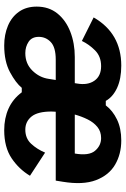

<svg xmlns="http://www.w3.org/2000/svg" viewBox="128 -678 562 857"><g transform="rotate(90 408.5 -250.0)"><path d="M183.3 11.7Q135 11.7 95.4 -5Q55.8 -21.7 32.9 -54.2Q10 -86.7 10 -133.3Q10 -187.5 40.4 -225.4Q70.8 -263.3 122.1 -283.3Q173.3 -303.3 235 -303.3H351.7L353.3 -313.3Q361.7 -360.8 340.8 -390.8Q320 -420.8 275.8 -420.8Q232.5 -420.8 205.4 -393.8Q178.3 -366.7 163.3 -335L58.3 -387.5Q129.2 -510.8 273.3 -510.8Q332.5 -510.8 372.9 -492.1Q413.3 -473.3 430.8 -441.7H450.8Q474.2 -472.5 513.8 -491.7Q553.3 -510.8 607.5 -510.8Q668.3 -510.8 715.4 -483.3Q762.5 -455.8 784.6 -397.9Q806.7 -340 791.7 -249.2L786.7 -218.3H479.2Q478.3 -208.3 478.3 -199.2Q478.3 -137.5 500.8 -110Q523.3 -82.5 559.2 -82.5Q598.3 -82.5 622.5 -108.8Q646.7 -135 661.7 -170.8L765 -103.3Q735.8 -54.2 686.7 -21.2Q637.5 11.7 561.7 11.7Q508.3 11.7 465.4 -7.5Q422.5 -26.7 392.5 -66.7H372.5Q350.8 -40 302.9 -14.2Q255 11.7 183.3 11.7ZM596.7 -420.8Q567.5 -420.8 547.1 -404.2Q526.7 -387.5 513.3 -360.4Q500 -333.3 491.7 -303.3H665.8Q676.7 -365.8 653.8 -393.3Q630.8 -420.8 596.7 -420.8ZM217.5 -82.5Q265 -82.5 295.8 -114.2Q326.7 -145.8 332.5 -186.7L337.5 -218.3H246.7Q191.7 -218.3 168.3 -196.2Q145 -174.2 145 -142.5Q145 -111.7 167.1 -97.1Q189.2 -82.5 217.5 -82.5Z"/></g></svg>

Font: Familjen Grotesk
Style: Bold Italic
Weight: 700
Italic angle: -9.46201°
Designer: Anders Wikstroem, Jonas Baeckman, Matilda Gysing, Kristian Moeller
Foundry: Familjen STHLM AB
Version: Version 2.002; ttfautohint (v1.8.4.7-5d5b)